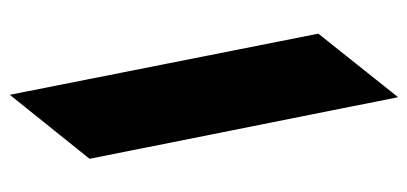

<svg xmlns="http://www.w3.org/2000/svg" viewBox="-246 -608 853 402"><g transform="rotate(-90 181.0 -406.5)"><path d="M179 0 312 -167 184 -813 50 -646Z"/></g></svg>

Font: Drag You Down
Style: Regular
Weight: 400
Designer: Robert Jablonski
Foundry: Cannot Into Space Fonts
Version: Version 0.97